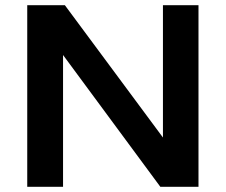

<svg xmlns="http://www.w3.org/2000/svg" viewBox="-20 -720 870 740"><path d="M608 -700V-190L230 -700H85V0H223V-508L598 0H745V-700Z"/></svg>

Font: Gully SemiBold
Style: Regular
Weight: 600
Designer: jaikishan Patel
Foundry: MagicType
Version: Version 1.000;Glyphs 3.2 (3242)